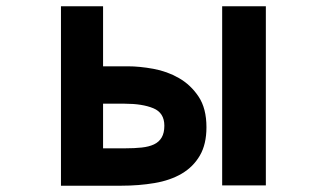

<svg xmlns="http://www.w3.org/2000/svg" viewBox="-20 -538 1040 611"><path d="M174 -518H308V-327H387Q424 -327 468 -319Q512 -311 549.5 -289.5Q587 -268 612 -230.5Q637 -193 637 -133Q637 -79 616 -43Q595 -7 558.5 14.5Q522 36 472 44.5Q422 53 365 53H174ZM378 -66Q408 -66 431 -68.5Q454 -71 470 -78.5Q486 -86 494.5 -100.5Q503 -115 503 -138Q503 -179 468 -193.5Q433 -208 377 -208H308V-66ZM687 -518H826V52H687Z"/></svg>

Font: LINE Seed JP_TTF Bold
Style: Regular
Weight: 700
Designer: LINE & Fontrix & Fontworks
Version: Version 1.009